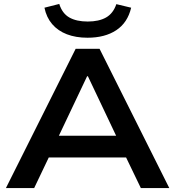

<svg xmlns="http://www.w3.org/2000/svg" viewBox="-20 -952 887 972"><path d="M10 0 363 -705H484L837 0H693L598 -197L660 -155H186L247 -197L153 0ZM421 -566 263 -233 232 -265H613L583 -233L425 -566ZM423 -761Q364 -761 318.5 -778.5Q273 -796 244 -830Q215 -864 205 -913L280 -932Q295 -884 331 -863.5Q367 -843 424 -843Q481 -843 517 -863.5Q553 -884 569 -931L644 -913Q626 -837 568.5 -799Q511 -761 423 -761Z"/></svg>

Font: Nunito Sans 10pt SemiExpanded
Style: Bold
Weight: 700
Width: 6
Designer: Vernon Adams
Foundry: Vernon Adams
Version: Version 3.101;gftools[0.9.27]